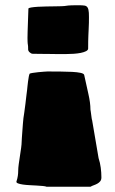

<svg xmlns="http://www.w3.org/2000/svg" viewBox="-20 -693 441 736"><path d="M317.9 -506.8Q317.9 -523 318.1 -535.2Q318.4 -547.4 318.8 -558.1Q319.3 -568.9 319.8 -579.8Q320.3 -590.8 320.8 -605.5Q321.3 -630.4 320.6 -643.8Q319.8 -657.2 315.9 -663.8Q312 -670.4 304 -671.6Q295.9 -672.9 281.7 -672.9Q266.6 -672.9 254.6 -672.6Q242.7 -672.4 227.1 -669.9Q226.6 -669.4 216.3 -669.2Q206.1 -668.9 190.7 -668.7Q175.3 -668.5 157.5 -668.2Q139.6 -668 124.5 -667Q109.4 -666 99.1 -664.3Q88.9 -662.6 88.9 -659.7L85.9 -572.8Q85.4 -556.6 85.4 -547.6Q85.4 -538.6 85.7 -533.5Q85.9 -528.3 86.2 -526.1Q86.4 -523.9 86.9 -521.5Q87.4 -519.1 87.6 -515.4Q87.9 -511.7 87.9 -503.9Q87.4 -502 88.9 -498.8Q90.3 -495.6 92.8 -493.2Q95.2 -490.7 98.6 -488.8Q102.1 -486.8 106 -486.8Q113.8 -486.8 125.5 -486.6Q137.2 -486.3 149.7 -486.3Q162.1 -486.3 174.1 -486.1Q186 -485.8 194.8 -485.8H233.9Q247.6 -485.8 262.2 -486.8Q276.9 -487.8 289.3 -490.2Q301.8 -492.7 309.8 -496.8Q317.9 -501 317.9 -506.8ZM69.8 -239.8Q68.8 -233.9 67.9 -219.8Q66.9 -205.6 65.7 -190.2Q64.5 -174.8 63.7 -162.6Q63 -150.4 63 -149Q63 -140.7 61 -125.8Q59.1 -110.9 56.4 -94.8Q53.7 -78.6 51.8 -63.5Q49.8 -48.4 49.8 -39.1Q49.8 -28.4 48.3 -18.6Q46.9 -8.8 43 2.9Q42 7.3 49.1 10Q56.2 12.7 67.6 14.4Q79.1 16.1 93.5 16.8Q107.9 17.5 121.1 18.3Q134.3 19 144.5 20Q154.8 21 158.7 22.9H326.7Q332.5 19.5 339.6 17Q346.7 14.6 353.3 10.9Q359.9 7.3 364.3 1.7Q368.7 -3.9 368.7 -12.7Q368.7 -31.3 366.2 -50.1Q363.8 -68.9 357.9 -86.9L333 -232.9Q332 -234.4 331.3 -240.3Q330.6 -246.1 329.6 -253Q328.6 -259.8 327.9 -265.6Q327.1 -271.5 326.7 -273Q326.7 -298.8 318.6 -333.8Q310.5 -368.7 302.7 -405.8Q301.3 -411.1 288.6 -413.8Q275.9 -416.5 256.3 -417.5Q236.8 -418.5 212.2 -418.7Q187.5 -419 162.1 -419Q158.7 -419 148.4 -418.2Q138.2 -417.5 126.7 -416.3Q115.2 -415.1 105.7 -413.6Q96.2 -412.1 93.8 -410.7Q91.8 -407.7 90.3 -398.9Q88.9 -390.2 87.4 -380.1Q85.9 -370.1 85.2 -361.1Q84.5 -352.1 84 -349.1Q83 -343.3 81.3 -327.7Q79.6 -312 77.4 -294.5Q75.2 -276.9 73 -261.3Q70.8 -245.6 69.8 -239.8Z"/></svg>

Font: Sigmar One
Style: Regular
Weight: 400
Version: Version 1.000